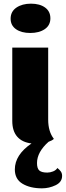

<svg xmlns="http://www.w3.org/2000/svg" viewBox="-20 -770 359 1048"><path d="M38 -668Q38 -707 69.5 -728.5Q101 -750 149 -750Q197 -750 226 -729Q255 -708 255 -670Q255 -632 224.5 -611Q194 -590 145 -590Q97 -590 67.5 -610.5Q38 -631 38 -668ZM319 190Q319 224 283.5 241Q248 258 209 258Q145 258 103 233Q61 208 61 155Q61 75 152 13Q101 7 74 -24Q47 -55 47 -110V-510H243V-117Q243 -52 274 -12Q265 -3 245 4Q182 60 182 120Q182 150 195 161Q208 172 238 172Q254 172 270 165.5Q286 159 293 147Q305 156 312 166Q319 176 319 190Z"/></svg>

Font: Sansita ExtraBold
Style: Regular
Weight: 800
Designer: Pablo Cosgaya
Foundry: Omnibus-Type
Version: Version 1.006